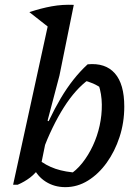

<svg xmlns="http://www.w3.org/2000/svg" viewBox="-20 -761 570 791"><path d="M249 10Q204 10 168.5 -12.5Q133 -35 115 -76L134 -107Q169 -79 209 -65.5Q249 -52 303 -49L263 -39Q294 -58 319 -89.5Q344 -121 362.5 -160.5Q381 -200 390.5 -243.5Q400 -287 399.5 -330.5Q399 -374 386 -413L406 -392Q384 -408 363.5 -417Q343 -426 322 -430L345 -433Q291 -394 243 -318.5Q195 -243 154 -135L134 -154Q181 -273 230.5 -356.5Q280 -440 341 -496Q414 -503 453 -459Q492 -415 492 -322Q492 -256 472.5 -196.5Q453 -137 419.5 -90.5Q386 -44 342.5 -17Q299 10 249 10ZM34 0 190 -714 284 -741 225 -450 176 -264 185 -259 148 -77Q127 -47 104 -29.5Q81 -12 53 0ZM185 -645 101 -711Q149 -727 193 -735Q237 -743 284 -741Z"/></svg>

Font: Piazzolla Thin SemiBold
Style: Italic
Weight: 600
Italic angle: -11.3°
Version: Version 2.005